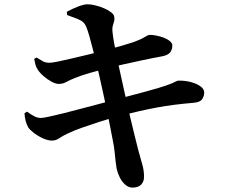

<svg xmlns="http://www.w3.org/2000/svg" viewBox="-20 -810 1040 884"><path d="M287.6 -755.8Q311.1 -768.8 338.8 -779.6Q366.5 -790.3 383.1 -790.3Q398.6 -790.3 419 -785.3Q439.4 -780.3 458.6 -772.1Q477.8 -764 491.1 -753.7Q504.5 -743.4 505.9 -733.5Q508.1 -721.1 505.2 -711.4Q502.3 -701.8 499.3 -691.5Q496.3 -681.1 497.6 -666.6Q500.1 -640 506.2 -607.9Q512.3 -575.8 522.1 -526.9Q539.2 -449.1 553.4 -384.9Q567.7 -320.8 579.5 -270.3Q591.3 -219.8 600.8 -182.2Q610.2 -144.6 616.2 -120.6Q628.3 -77 635.7 -50.6Q643.2 -24.2 643.2 5.2Q643.2 24.6 630.9 38.9Q618.6 53.1 590.4 53.8Q572.5 53.8 557 40.6Q541.6 27.4 531.4 6.8Q521.3 -13.8 516.8 -34.7Q514.8 -44.9 512.6 -64.4Q510.5 -83.8 507.8 -109.9Q505.1 -136 499.4 -163.2Q493.2 -196.4 485.7 -234.2Q478.2 -272 470.1 -310.4Q461.9 -348.8 454.2 -384.9Q446.4 -421 439.4 -451.6Q432.4 -482.2 427.4 -503.4Q417.5 -543.4 408.4 -579.7Q399.3 -616 391.3 -644.1Q383.3 -672.3 377 -686.2Q371.3 -700.4 362.2 -708.3Q353.2 -716.3 336.4 -723.1Q319.6 -729.9 289.1 -740.8ZM137.5 -539.1 148.4 -545.1Q166 -534.3 177.9 -527.7Q189.7 -521 207.9 -521Q219.1 -521 246.7 -526.6Q274.2 -532.2 311 -540.9Q347.8 -549.6 386.7 -558.9Q425.6 -568.2 457.8 -576.7Q504.1 -588.9 535.3 -597.9Q566.4 -607 591.5 -615Q624.7 -626.5 643.4 -637.8Q662.1 -649.2 668.3 -649.4Q681.3 -649.7 699.2 -646.3Q717.1 -642.9 734.2 -636.4Q751.2 -629.8 762.3 -620.5Q773.4 -611.1 773.4 -600.2Q773.4 -582.1 763.3 -568.7Q753.1 -555.4 723.8 -550.2Q685.8 -543.4 639 -533.4Q592.1 -523.4 549.5 -513.9Q506.8 -504.4 480.7 -497.4Q439.7 -487.2 397 -475.1Q354.3 -463 322.9 -450.1Q300.8 -441.1 284.9 -432.3Q269.1 -423.6 250.5 -423.6Q236.6 -423.6 217.4 -433.9Q198.2 -444.3 180.6 -459.5Q163.1 -474.7 153.5 -489.8Q145.7 -502.1 143.1 -512.4Q140.5 -522.6 137.5 -539.1ZM92.6 -288.8 104.6 -295.9Q126.9 -279.6 140.5 -273.3Q154.1 -267 168.5 -267Q178.5 -267 205.3 -272.8Q232 -278.5 269.9 -287.9Q307.8 -297.4 350.2 -308.7Q392.7 -320.1 433.7 -330.7Q474.7 -341.4 507.8 -350.6Q542.1 -359.5 577.6 -368.9Q613.1 -378.3 647.3 -387.4Q681.6 -396.5 710.2 -405.3Q738.8 -414 758.9 -421.4Q777.2 -428.1 786.1 -433.3Q795.1 -438.5 802.1 -438.8Q831.5 -439.3 858.6 -432.2Q885.7 -425 903 -412.5Q920.3 -400.1 920.3 -383.8Q920.3 -368.7 911.3 -354.1Q902.3 -339.5 871.9 -336.8Q825.4 -332.8 784.2 -327.7Q743 -322.6 702.2 -315Q661.3 -307.4 616.2 -297Q571.2 -286.6 516 -272.1Q480 -262.6 438 -249.2Q396.1 -235.7 357.4 -222Q318.7 -208.3 292.1 -195.4Q268.2 -184.2 253.3 -173.8Q238.4 -163.3 219.7 -162.6Q201.1 -162.6 177.6 -173.2Q154.2 -183.8 135.3 -198.5Q116.5 -213.2 109.7 -223.9Q103.2 -235.8 98.7 -251.3Q94.2 -266.7 92.6 -288.8Z"/></svg>

Font: Early Summer Mincho VF
Style: Regular
Weight: 250
Designer: GuiWonder
Version: Version 1.002